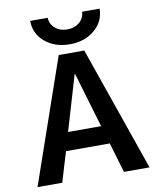

<svg xmlns="http://www.w3.org/2000/svg" viewBox="-100 -1031 916 1109"><g transform="rotate(-10 357.5 -476.5)"><path d="M154 -953H256Q259 -914 287 -890.5Q315 -867 357 -867Q399 -867 427.5 -890.5Q456 -914 459 -953H561Q561 -879 503 -829.5Q445 -780 357 -780Q269 -780 211.5 -829Q154 -878 154 -953ZM258 -283H452L356 -607H354ZM227 -176 174 0H29L282 -730H432L686 0H536L484 -176Z"/></g></svg>

Font: Mplus 1p Bold
Style: Bold
Weight: 700
Version: Version 1.061